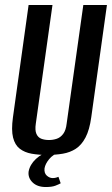

<svg xmlns="http://www.w3.org/2000/svg" viewBox="-20 -611 450 772"><path d="M169 12Q135 12 107 7Q79 2 59.5 -13Q40 -28 32.5 -58Q25 -88 32 -139L95 -591H191L124 -114Q120 -87 126.5 -72.5Q133 -58 146.5 -53Q160 -48 177 -48Q193 -48 208 -53Q223 -58 234 -72.5Q245 -87 248 -114L315 -591H410L347 -140Q340 -89 324 -58.5Q308 -28 285 -13Q262 2 232.5 7Q203 12 169 12ZM164 141Q130 141 111 122.5Q92 104 95 79Q100 51 124.5 28Q149 5 181 -1L221 0Q193 10 177.5 29Q162 48 159 66Q157 85 168 95Q179 105 192 105Q200 105 206.5 103Q213 101 215 100L224 126Q217 130 203 135.5Q189 141 164 141Z"/></svg>

Font: Alumni Sans SemiBold
Style: Italic
Weight: 600
Italic angle: -8°
Version: Version 1.016